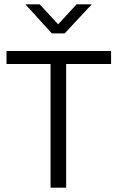

<svg xmlns="http://www.w3.org/2000/svg" viewBox="-20 -865 541 885"><path d="M492 -630V-570H285V0H213V-570H10V-630ZM97 -845H163L248 -753L333 -845H403L278 -711H219Z"/></svg>

Font: Mukta Mahee Light
Style: Regular
Weight: 300
Designer: Shuchita Grover, Noopur Datye, Girish Dalvi, Yashodeep Gholap
Foundry: Ek Type
Version: Version 2.538;PS 1.000;hotconv 16.6.51;makeotf.lib2.5.65220;